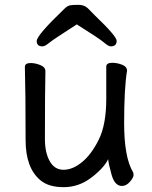

<svg xmlns="http://www.w3.org/2000/svg" viewBox="-20 -751 630 795"><path d="M148 -4Q86 -55 86 -171Q86 -368 83 -474Q83 -490 107 -490Q126 -490 147 -481.5Q168 -473 168 -456Q166 -368 166 -175Q166 -119 186 -83.5Q206 -48 243 -48Q281 -48 320 -80Q359 -112 389.5 -174Q420 -236 420 -342V-475Q420 -491 445 -491Q465 -491 485.5 -483Q506 -475 506 -458Q494 -385 494 -241Q494 -99 531 -38Q533 -34 533 -26Q533 -16 518 1.5Q503 19 485 19Q455 19 442 -27.5Q429 -74 428 -92Q410 -55 358 -15.5Q306 24 244 24Q182 24 148 -4ZM439 -559Q429 -559 410.5 -575Q392 -591 298 -650Q201 -588 183.5 -573.5Q166 -559 156 -559Q132 -559 132 -581Q132 -605 247 -715Q259 -727 270.5 -729Q282 -731 305 -731Q329 -731 344 -716.5Q359 -702 374 -686Q463 -601 463 -582Q463 -559 439 -559Z"/></svg>

Font: LXGW WenKai Lite Medium
Style: Regular
Weight: 500
Designer: LXGW / Fontworks Inc.
Foundry: LXGW / Fontworks Inc.
Version: Version 1.511; March 25, 2025